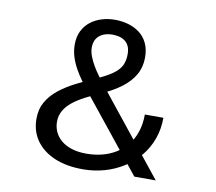

<svg xmlns="http://www.w3.org/2000/svg" viewBox="-79 -798 1007 897"><g transform="rotate(10 425.0 -349.0)"><path d="M368.3 8Q291.1 8 234.2 -16Q177.4 -40.1 146 -84Q114.7 -128 114.7 -187.6Q114.7 -232.9 134.5 -267.5Q154.3 -302 187.9 -328.6Q221.4 -355.2 263 -376.6Q304.6 -397.9 348 -416.7Q402.9 -440.6 431.7 -461.2Q460.5 -481.7 471.2 -504.5Q482 -527.2 482 -557.4Q482 -580.9 474.7 -596Q467.4 -611.1 455.1 -619.9Q442.8 -628.6 427.3 -632.2Q411.9 -635.7 395.6 -635.7Q379.3 -635.7 364.2 -631.4Q349.2 -627.1 337.2 -618Q325.2 -609 318.3 -594.5Q311.4 -580 311.4 -559.6Q311.4 -539.4 320 -517.4Q328.6 -495.4 341.1 -474.3Q353.6 -453.2 366.4 -436.1Q379.1 -418.9 387 -408.3L713.6 0H612L327.2 -354.8Q311.7 -374.4 294.8 -397.5Q277.9 -420.6 263.2 -446.7Q248.6 -472.8 239.6 -501.1Q230.6 -529.4 230.6 -559.3Q230.6 -596.5 244.1 -624Q257.7 -651.5 281 -669.7Q304.4 -687.9 334.2 -697Q364 -706 396 -706Q429.1 -706 459.3 -697.5Q489.5 -688.9 513.4 -671Q537.3 -653 551 -624.5Q564.8 -596.1 564.8 -556.2Q564.8 -511.2 544.3 -474.9Q523.8 -438.5 484.2 -408.8Q444.7 -379.1 387.6 -354.3Q351.9 -338.8 320.2 -322.4Q288.4 -305.9 263.9 -286.6Q239.4 -267.3 225.5 -243.6Q211.6 -219.9 211.6 -189.9Q211.6 -165.1 221.5 -143Q231.4 -120.8 251.5 -103.6Q271.5 -86.4 301.6 -76.6Q331.8 -66.7 372 -66.7Q411.9 -66.7 447.8 -76Q483.6 -85.4 513.2 -103.8Q542.8 -122.3 564.5 -149.7Q586.3 -177.1 598.1 -213.4Q610 -249.6 610 -294.3H698Q698 -239.9 681 -193.2Q664 -146.6 633.3 -109.6Q602.6 -72.6 561.3 -46.2Q520 -19.9 470.9 -5.9Q421.7 8 368.3 8Z"/></g></svg>

Font: Trispace Thin
Style: Regular
Weight: 100
Designer: Tyler Finck
Foundry: Etcetera Type Company
Version: Version 1.210